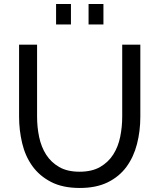

<svg xmlns="http://www.w3.org/2000/svg" viewBox="-20 -933 795 958"><path d="M75.2 -351.1V-710H165V-351.1Q165 -297.9 175.5 -248.5Q186 -199.2 210.4 -161.1Q234.9 -123 275.4 -99.6Q315.9 -76.2 377 -76.2Q439 -76.2 480 -100.1Q521 -124 545.4 -162.6Q569.8 -201.2 579.8 -250.5Q589.8 -299.8 589.8 -351.1V-710H680.2V-351.1Q680.2 -279.3 663.6 -214.6Q647 -149.9 611.1 -100.8Q575.2 -51.8 517.6 -23.4Q460 4.9 377.9 4.9Q293 4.9 234.9 -25.1Q176.8 -55.2 141.4 -104.5Q106 -153.8 90.6 -218.5Q75.2 -283.2 75.2 -351.1ZM259.8 -811V-913.1H334V-811ZM421.9 -811V-913.1H496.1V-811Z"/></svg>

Font: Raleway Medium
Style: Regular
Weight: 500
Designer: Matt McInerney, Pablo Impallari, Rodrigo Fuenzalida
Foundry: Matt McInerney, Pablo Impallari, Rodrigo Fuenzalida
Version: Version 3.000g; ttfautohint (v1.5) -l 8 -r 28 -G 28 -x 14 -D